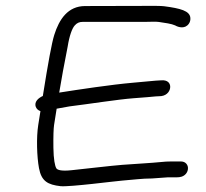

<svg xmlns="http://www.w3.org/2000/svg" viewBox="-20 -640 714 667"><path d="M609.6 -79H571.1C561.6 -79 552.1 -78.5 542.5 -77.4C500.7 -73.3 457.7 -71.3 405.3 -67.4C370.6 -64.9 261.2 -51.9 230.4 -48.9C193.7 -44.7 179.8 -49.4 175.9 -55.1C170.8 -62.7 166 -87.1 165.5 -126.8C165 -166.8 166 -193.7 167.8 -205.5L176.8 -262.4C189.3 -264.9 205.8 -267.9 221.4 -270.4C286.6 -278.3 388.5 -294.6 444.8 -298.8C482.5 -301.6 507.3 -303.6 520.9 -305.1L539.8 -306.1L540.6 -306.2C562.2 -309.2 571.6 -326 571.3 -338.8C571.1 -350.5 563.1 -363.1 539.1 -360.9L522.1 -359.9L521.6 -359.9C509.4 -358.6 482.6 -356.1 441.6 -352.6C366 -346 252.3 -328.8 185.7 -318.3C193.2 -364 202.9 -416.7 214.9 -477.2C221.2 -517.1 230.7 -541.4 239.3 -551.2C247 -560.1 255.2 -564 267.1 -564H483.5C504.1 -564 519.7 -565.5 532 -563.7C552.7 -560.7 576.1 -557.5 588.3 -551.8C600.3 -544.7 623.5 -538.6 636.5 -558.2C640.6 -564.3 641.8 -571.2 641.3 -577.8C639.5 -602.4 606.6 -610.9 550.4 -618.3C539.2 -619.8 513.5 -619.8 467.1 -619.5C421.3 -619.2 357.4 -619 275.8 -619C215.9 -619 185.6 -573.1 168.5 -518.7C159.9 -491.4 147.2 -422.5 128.8 -306.5C123.2 -304.2 113.9 -298.7 108.6 -292C96.6 -276.9 104.9 -258.8 120.5 -254L112.8 -205.5C105.9 -162.1 108.2 -95 115.4 -56.1C123.9 -10.2 146.1 1.7 190.6 6.8C223.3 9.8 380.5 -10.8 404.5 -12.6C443.7 -15.5 473 -20 507.1 -20H507.7L563.3 -24H594.4C604.5 -24 616.7 -25.7 625.6 -35.9C629.6 -40.5 631.9 -46.1 632.7 -51.5C635.1 -66.5 624.6 -79 609.6 -79Z"/></svg>

Font: MewTooHand
Style: BdWideIta
Weight: 400
Designer: Mew Too, Robert Jablonski
Version: Version 0.77